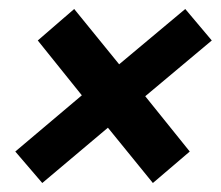

<svg xmlns="http://www.w3.org/2000/svg" viewBox="-20 -493 492 427"><path d="M74 -86 14 -156 162 -281 64 -403 145 -473 245 -350 392 -473 451 -403 303 -279 402 -156 320 -86 220 -209Z"/></svg>

Font: Piazzolla SC
Style: Bold Italic
Weight: 700
Italic angle: -11.3°
Designer: Juan Pablo del Peral
Foundry: Huerta Tipografica
Version: Version 1.330